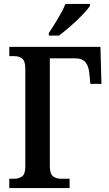

<svg xmlns="http://www.w3.org/2000/svg" viewBox="-20 -951 549 971"><path d="M227 -771V-784Q249 -817 273 -857Q297 -897 311 -931H435V-921Q424 -904 397 -876Q370 -848 337.5 -819.5Q305 -791 278 -771ZM27 0V-47H51Q76 -47 92 -59Q108 -71 108 -110V-603Q108 -643 92 -655Q76 -667 52 -667H27V-714H488L493 -527H437L432 -578Q429 -615 413 -635.5Q397 -656 357 -656H232V-112Q232 -72 248 -59.5Q264 -47 290 -47H332V0Z"/></svg>

Font: Noto Serif Condensed SemiBold
Style: Regular
Weight: 600
Width: 3
Designer: Monotype Design Team
Foundry: Monotype Imaging Inc.
Version: Version 2.013